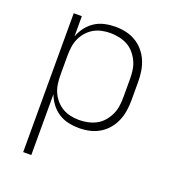

<svg xmlns="http://www.w3.org/2000/svg" viewBox="-135 -634 869 955"><g transform="rotate(20 300.0 -156.5)"><path d="M95 215V-520H138V-413Q148 -440 165 -462.5Q182 -485 206 -500.5Q230 -516 258 -522Q286 -528 314 -528Q342 -528 369.5 -522Q397 -516 421 -502Q445 -488 463.5 -466.5Q482 -445 493 -419.5Q504 -394 508.5 -366Q513 -338 513 -310V-210Q513 -182 508.5 -154Q504 -126 493 -100.5Q482 -75 463.5 -53.5Q445 -32 421 -18Q397 -4 369.5 2Q342 8 314 8Q286 8 258 2Q230 -4 206 -19.5Q182 -35 165 -57.5Q148 -80 138 -107V215ZM301 -30Q324 -30 347.5 -35Q371 -40 391.5 -51Q412 -62 427.5 -80Q443 -98 453 -119Q463 -140 466.5 -163.5Q470 -187 470 -210V-310Q470 -333 466.5 -356.5Q463 -380 453 -401Q443 -422 427.5 -440Q412 -458 391.5 -469Q371 -480 347.5 -485Q324 -490 301 -490Q278 -490 255 -485Q232 -480 212.5 -468.5Q193 -457 177.5 -439Q162 -421 153 -400Q144 -379 141 -356Q138 -333 138 -310V-210Q138 -187 141 -164Q144 -141 153 -120Q162 -99 177.5 -81Q193 -63 212.5 -51.5Q232 -40 255 -35Q278 -30 301 -30Z"/></g></svg>

Font: Iosevka SS04 XLt Ex
Style: Regular
Weight: 200
Width: 7
Monospace: yes
Designer: Belleve Invis
Foundry: Belleve Invis
Version: Version 19.0.0; ttfautohint (v1.8.4)